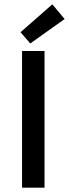

<svg xmlns="http://www.w3.org/2000/svg" viewBox="-20 -868 319 888"><path d="M82 0V-632H186V0ZM120 -667 75 -719 222 -848 279 -780Z"/></svg>

Font: Narnoor Medium
Style: Regular
Weight: 500
Designer: S. Sridhar Murthy
Foundry: SIL International
Version: Version 3.000